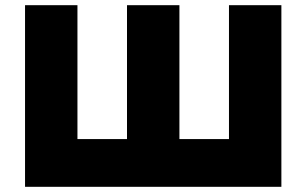

<svg xmlns="http://www.w3.org/2000/svg" viewBox="-20 -720 1181 740"><path d="M76.5 0V-700H278.5V-184H469.5V-700H671.5V-184H862.5V-700H1064.5V0Z"/></svg>

Font: Geologica Cursive Black
Style: Regular
Weight: 900
Designer: Sindre Bremnes, Frode Helland
Foundry: Monokrom Skriftforlag AS
Version: Version 1.010;gftools[0.9.28]